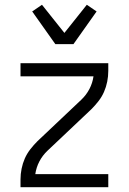

<svg xmlns="http://www.w3.org/2000/svg" viewBox="-20 -785 540 805"><path d="M66 0V-33Q66 -55 70.5 -77.5Q75 -100 84 -120.5Q93 -141 107 -159Q121 -177 137 -193L321 -367Q342 -387 355 -412Q368 -437 372 -465H66V-520H434V-488Q434 -465 429.5 -442.5Q425 -420 416 -399.5Q407 -379 393 -361Q379 -343 363 -327L179 -153Q158 -133 145 -108Q132 -83 128 -55H434V0ZM212 -600 115 -737 156 -765 250 -647 344 -765 385 -737 288 -600Z"/></svg>

Font: Iosevka Term Curly Light
Style: Regular
Weight: 300
Designer: Belleve Invis
Foundry: Belleve Invis
Version: Version 32.3.0